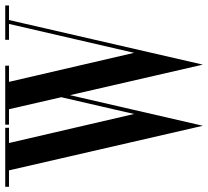

<svg xmlns="http://www.w3.org/2000/svg" viewBox="-72 -690 777 716"><g transform="rotate(-90 316.0 -331.5)"><path d="M654 -700H526V-686H585.3L477.5 -219.4L369.2 -686H429.6V-700H209.6V-686H267.2L312 -491.1L249.4 -219.6L141.2 -686H198V-700H-22V-686H39.2L205.5 37L319.6 -458.4L433.5 37L599.8 -686H654Z"/></g></svg>

Font: Picaflor 36 pt
Style: Regular
Weight: 400
Designer: Ariel Martín Pérez
Foundry: Tunera Type Foundry
Version: Version 1.000;hotconv 1.0.109;makeotfexe 2.5.65596